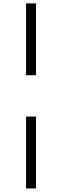

<svg xmlns="http://www.w3.org/2000/svg" viewBox="-20 -835 361 1118"><path d="M131.8 -815.4H189.5V-397H131.8ZM131.8 -156.2H189.5V262.2H131.8Z"/></svg>

Font: NoticiaText-Regular
Style: Regular
Weight: 400
Designer: JM Sole
Foundry: JM Sole
Version: Version 1.003